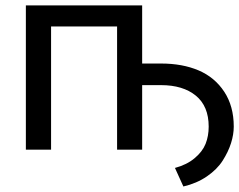

<svg xmlns="http://www.w3.org/2000/svg" viewBox="-20 -548 876 703"><path d="M74.7 -528.3H500.5V-315.4H569.8Q647.9 -315.4 707 -290.3Q766.1 -265.1 801 -212.2Q835.9 -159.2 835.9 -84.5Q835.9 -55.7 825.9 -23.9Q815.9 7.8 795.4 40Q774.9 72.3 737.5 97.9Q700.2 123.5 651.4 134.8L620.6 66.9Q664.1 55.2 692.6 31.2Q721.2 7.3 732.7 -21.2Q744.1 -49.8 744.1 -84.5Q744.1 -159.2 697 -197.8Q649.9 -236.3 569.8 -236.3H500.5V0H408.7V-451.2H167V0H74.7Z"/></svg>

Font: Bert Sans Medium
Style: Regular
Weight: 500
Designer: Christian Robertson, Adam Twardoch, & Cristiano Sobral
Foundry: Google
Version: Version 12.135;January 10, 2020;FontCreator 12.0.0.2547 64-b